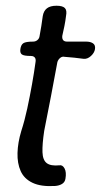

<svg xmlns="http://www.w3.org/2000/svg" viewBox="-20 -645 355 669"><path d="M172 3Q123 6 93.5 -8Q64 -22 52 -49Q40 -76 41 -112Q42 -148 54 -188Q66 -225 75 -267Q84 -309 91.5 -351Q99 -393 104 -430Q105 -436 103.5 -440.5Q102 -445 98 -447.5Q94 -450 88 -450Q63 -450 56 -455.5Q49 -461 51 -474Q53 -489 61.5 -494.5Q70 -500 95 -500Q104 -500 110.5 -505.5Q117 -511 118 -520Q121 -537 124 -554.5Q127 -572 129 -589Q132 -607 143.5 -616Q155 -625 177 -625Q198 -625 206 -617Q214 -609 210 -589Q208 -572 204.5 -554.5Q201 -537 197 -520Q195 -500 214 -500Q231 -500 248 -500Q265 -500 281 -500Q295 -500 304 -494Q313 -488 311 -474Q309 -461 297 -450Q285 -439 272 -440Q256 -442 239 -444Q222 -446 205 -447Q197 -449 190 -443.5Q183 -438 180 -429Q170 -374 157.5 -309Q145 -244 134 -189Q127 -142 128 -114.5Q129 -87 143 -76.5Q157 -66 187 -69Q198 -71 205 -58Q212 -45 208 -22Q206 -10 196 -4Q186 2 172 3Z"/></svg>

Font: Winky Sans Light
Style: Italic
Weight: 300
Italic angle: -8.97852°
Designer: Simon Atzbach
Foundry: typofactur
Version: Version 1.205